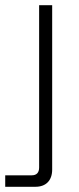

<svg xmlns="http://www.w3.org/2000/svg" viewBox="-60 -516 302 736"><path d="M140 -496H90V126C90 146 80 156 62 156H-40V200H76C116 200 140 176 140 134Z"/></svg>

Font: Space Text Light
Style: Regular
Weight: 300
Designer: Florian Karsten (Space Text), Colophon Foundry (Space Mono)
Foundry: Florian Karsten
Version: Version 1.003;PS 001.003;hotconv 1.0.88;makeotf.lib2.5.64775